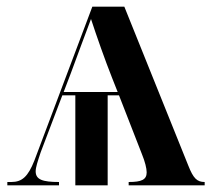

<svg xmlns="http://www.w3.org/2000/svg" viewBox="-20 -556 637 576"><path d="M2 0H157V-10C108 -10 87 -17 87 -42C87 -54 93 -72 102 -99L167 -270H206V0H303V-270H337L406 -93C415 -71 420 -51 420 -39C420 -17 405 -10 366 -10V0H594V-10C571 -10 560 -21 545 -59L353 -536H257L83 -74C64 -26 46 -10 14 -10H2ZM171 -280 192 -335C211 -388 238 -458 253 -499C270 -447 295 -376 316 -323L333 -280Z"/></svg>

Font: Noto Serif Display SemiCondensed SemiBold
Style: Regular
Weight: 600
Width: 4
Designer: Monotype Design Team
Foundry: Monotype Imaging Inc.
Version: Version 2.009